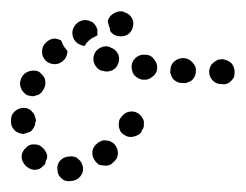

<svg xmlns="http://www.w3.org/2000/svg" viewBox="-32 -301 444 347"><path d="M113 18Q119 11 118 1Q117 -3 115 -7Q113 -11 109 -14Q106 -17 101 -18Q97 -19 93 -18H91Q82 -17 76 -10Q70 -2 72 7Q72 11 74 15Q76 19 80 22Q83 25 88 26Q92 27 97 26H98Q107 25 113 18ZM30 6Q21 5 15 -1Q14 -2 13 -3Q7 -10 7 -19Q8 -28 15 -34Q21 -41 31 -40Q40 -40 46 -33Q47 -33 47 -32Q50 -29 52 -24Q54 -20 53 -15Q51 -11 50 -7Q50 -6 50 -5Q49 -4 48 -3Q47 -2 46 -1Q40 6 30 6ZM181 -22Q182 -31 176 -39Q174 -42 170 -44Q166 -47 161 -47Q157 -48 153 -47Q148 -45 145 -43L144 -42Q136 -36 135 -27Q134 -18 140 -10Q142 -7 146 -4Q150 -2 155 -2Q159 -1 163 -2Q168 -3 171 -6L172 -7Q180 -13 181 -22ZM228 -73Q228 -77 228 -82Q227 -86 224 -90Q222 -93 218 -96Q210 -101 201 -99Q192 -97 187 -89L186 -88Q183 -84 183 -80Q182 -75 183 -71Q184 -67 186 -63Q189 -59 193 -57Q200 -52 209 -54Q219 -56 224 -63V-65Q227 -68 228 -73ZM-7 -67Q-13 -74 -12 -83V-85Q-12 -94 -5 -100Q2 -106 11 -106Q16 -106 20 -104Q24 -102 27 -98Q30 -95 31 -91Q33 -86 33 -82L32 -81Q32 -76 30 -72Q28 -68 25 -65Q24 -64 23 -63Q22 -63 20 -62Q17 -61 14 -60Q13 -60 13 -60Q12 -59 11 -59Q10 -59 9 -59Q-1 -60 -7 -67ZM4 -151Q4 -146 6 -142Q7 -138 10 -135Q13 -131 17 -129Q21 -128 26 -127Q30 -127 35 -129Q39 -130 42 -133Q45 -136 47 -140L48 -142Q50 -146 50 -150Q50 -155 49 -159Q47 -163 44 -166Q41 -170 37 -172Q28 -175 20 -172Q11 -169 7 -161L6 -159Q5 -155 4 -151ZM379 -150Q383 -152 386 -155Q389 -158 391 -162Q392 -166 392 -171Q392 -180 386 -187Q379 -193 370 -194H369Q364 -194 360 -192Q356 -190 353 -187Q349 -184 348 -180Q346 -176 346 -171Q346 -162 353 -155Q359 -149 368 -149H370Q374 -148 379 -150ZM307 -152Q311 -153 315 -156Q318 -159 320 -163Q322 -167 322 -172Q323 -181 316 -188Q310 -195 301 -196H299Q290 -196 283 -190Q276 -184 276 -174Q275 -170 277 -166Q278 -162 281 -158Q284 -155 288 -153Q292 -151 297 -151H298Q303 -150 307 -152ZM243 -162Q251 -167 252 -177Q253 -186 247 -193Q242 -201 233 -202H231Q222 -203 215 -198Q207 -192 206 -183Q205 -174 210 -166Q216 -159 225 -157H227Q236 -156 243 -162ZM171 -174Q179 -178 182 -187Q185 -196 181 -204Q177 -212 168 -215L167 -216Q158 -219 150 -215Q141 -211 138 -202Q135 -193 139 -185Q143 -176 152 -173H154Q162 -170 171 -174ZM44 -207Q44 -198 51 -191Q58 -185 67 -185Q76 -185 83 -192L84 -193Q87 -196 88 -200Q90 -204 90 -209Q89 -210 88 -211Q82 -218 79 -227Q78 -228 78 -228Q71 -232 64 -231Q57 -230 51 -224L50 -223Q44 -217 44 -207ZM100 -234Q97 -243 101 -251Q102 -252 102 -253Q107 -261 116 -264Q125 -266 133 -262Q137 -260 140 -256Q142 -253 144 -248Q144 -245 144 -243Q144 -240 144 -237Q142 -236 140 -235Q131 -231 125 -224Q123 -221 121 -218Q119 -218 116 -219Q114 -220 111 -221Q103 -225 100 -234ZM174 -277Q182 -282 191 -280Q192 -280 192 -279Q201 -277 206 -269Q211 -261 208 -252Q206 -243 198 -238Q190 -234 181 -236Q180 -236 180 -236Q176 -237 173 -239Q169 -242 167 -245Q167 -250 165 -254Q164 -258 163 -261Q163 -262 163 -262Q163 -263 163 -264Q166 -273 174 -277Z"/></svg>

Font: FRB American Cursive Dotted Extrabold
Style: Bold Italic
Weight: 800
Italic angle: -25°
Version: Version 2.0;Modular Font Editor K font №1